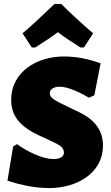

<svg xmlns="http://www.w3.org/2000/svg" viewBox="-20 -947 568 979"><path d="M18 -26C93 -1 164 12 232 12C365 12 505 -59 505 -206C505 -274 471 -323 415 -358C391 -372 360 -387 323 -404C291 -419 268 -431 255 -440C241 -449 234 -459 234 -472C234 -497 264 -505 284 -505C329 -505 395 -472 433 -449L461 -461L493 -624C431 -647 368 -659 305 -659C171 -659 37 -583 37 -437C37 -324 126 -279 215 -240C247 -226 270 -214 285 -205C299 -195 306 -183 306 -169C306 -142 274 -136 253 -136C194 -136 113 -178 67 -212L47 -200ZM95 -777 142 -705H160C211 -737 249 -763 275 -783C301 -763 339 -737 390 -705H408L455 -777C393 -830 339 -880 292 -927H258C195 -866 141 -816 95 -777Z"/></svg>

Font: Luna Sans Black
Style: Regular
Weight: 900
Designer: Juan Pablo del Peral
Foundry: Huerta Tipografica
Version: Version 2.001; ttfautohint (v1.5)